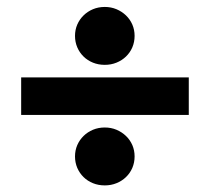

<svg xmlns="http://www.w3.org/2000/svg" viewBox="-20 -620 620 567"><path d="M42.5 -391.5H537.5V-280.5H42.5ZM201.5 -514Q201.5 -532 208.2 -547.5Q215 -563 226.8 -574.5Q238.5 -586 254.5 -592.8Q270.5 -599.5 289.5 -599.5Q308 -599.5 324 -592.8Q340 -586 352 -574.5Q364 -563 370.8 -547.5Q377.5 -532 377.5 -514Q377.5 -496 370.8 -480.2Q364 -464.5 352 -453Q340 -441.5 324 -435Q308 -428.5 289.5 -428.5Q270.5 -428.5 254.5 -435Q238.5 -441.5 226.8 -453Q215 -464.5 208.2 -480.2Q201.5 -496 201.5 -514ZM201.5 -158Q201.5 -176 208.2 -191.5Q215 -207 226.8 -218.5Q238.5 -230 254.5 -236.8Q270.5 -243.5 289.5 -243.5Q308 -243.5 324 -236.8Q340 -230 352 -218.5Q364 -207 370.8 -191.5Q377.5 -176 377.5 -158Q377.5 -140 370.8 -124.2Q364 -108.5 352 -97Q340 -85.5 324 -79Q308 -72.5 289.5 -72.5Q270.5 -72.5 254.5 -79Q238.5 -85.5 226.8 -97Q215 -108.5 208.2 -124.2Q201.5 -140 201.5 -158Z"/></svg>

Font: Lato Black
Style: Regular
Weight: 900
Designer: Lukasz Dziedzic
Foundry: tyPoland Lukasz Dziedzic
Version: Version 2.007; 2014-02-27